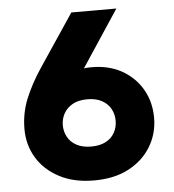

<svg xmlns="http://www.w3.org/2000/svg" viewBox="-51 -748 732 807"><g transform="rotate(-5 314.5 -344.0)"><path d="M314.3 11.7Q229 11.7 167.7 -20.7Q106.3 -53 73.5 -107.3Q40.7 -161.7 40.7 -228.7Q40.7 -296.3 65.7 -357Q90.7 -417.7 132 -479.3L279.7 -700H469.7L312 -461.3Q324.3 -463 336.8 -463.3Q349.3 -463.7 361.7 -463Q429.3 -459.3 480.2 -427.8Q531 -396.3 559.3 -344.8Q587.7 -293.3 587.7 -228.7Q587.7 -162.7 554.8 -108Q522 -53.3 461.2 -20.8Q400.3 11.7 314.3 11.7ZM314.3 -131.3Q351.3 -131.3 376.2 -144.7Q401 -158 413.3 -180.8Q425.7 -203.7 425.7 -230.7Q425.7 -257.7 413.3 -280.5Q401 -303.3 376.2 -317Q351.3 -330.7 314.3 -330.7Q277.7 -330.7 252.8 -317Q228 -303.3 215.3 -280.5Q202.7 -257.7 202.7 -230.7Q202.7 -203.7 215.3 -180.8Q228 -158 252.8 -144.7Q277.7 -131.3 314.3 -131.3Z"/></g></svg>

Font: MuseoModerno Thin
Style: Regular
Weight: 100
Designer: Pablo Cosgaya, Héctor Gatti, Marcela Romero, and the Authors of The MuseoModerno Project.
Foundry: Omnibus-Type Team
Version: Version 1.003